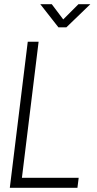

<svg xmlns="http://www.w3.org/2000/svg" viewBox="-20 -900 466 920"><path d="M351 0H27L113 -700H165L85 -48H357ZM260 -769 173 -880H228L283 -807L356 -880H413L298 -769Z"/></svg>

Font: Kulim Park ExtraLight
Style: Italic
Weight: 275
Italic angle: -8°
Designer: Noponies / Dale Sattler
Foundry: Noponies
Version: Version 1.000; ttfautohint (v1.8.3)